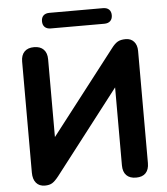

<svg xmlns="http://www.w3.org/2000/svg" viewBox="-59 -937 869 998"><g transform="rotate(-5 375.5 -437.5)"><path d="M72.9 -65V-644.2Q72.9 -677.3 90.5 -695.4Q108 -713.4 141.1 -713.4Q173.4 -713.4 190.9 -695.4Q208.5 -677.3 208.5 -644.2V-206.9H184.1L543.6 -671.5Q561.2 -695.2 577.1 -704.3Q592.9 -713.4 619 -713.4Q646.3 -713.4 662.2 -695.4Q678.2 -677.3 678.2 -646.8V-61.6Q678.2 -27.7 661 -9.6Q643.9 8.4 610.8 8.4Q577.7 8.4 560.1 -9.6Q542.6 -27.7 542.6 -61.6V-498.9H566.2L207.5 -34.3Q188.2 -9.8 173.5 -0.7Q158.8 8.4 135.1 8.4Q105.6 8.4 89.3 -10.8Q72.9 -30.1 72.9 -65ZM193.9 -843.7Q193.9 -863 205 -873.6Q216.1 -884.1 236.6 -884.1H515.5Q536 -884.1 547.1 -873.5Q558.1 -862.8 558.1 -843.7Q558.1 -824.6 547.1 -813.6Q536 -802.7 515.5 -802.7H236.6Q216.1 -802.7 205 -813.5Q193.9 -824.3 193.9 -843.7Z"/></g></svg>

Font: SN Pro Thin
Style: Regular
Weight: 200
Designer: Tobias Whetton
Foundry: Supernotes
Version: Version 1.003;Glyphs 3.3 (3324)